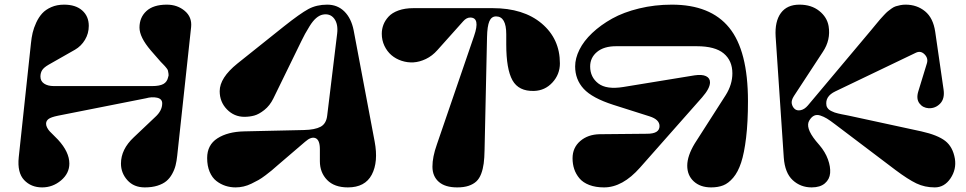

<svg xmlns="http://www.w3.org/2000/svg" viewBox="-20 -795 4175 830"><path d="M701.2 -774.9Q746.6 -774.9 778.6 -748Q810.5 -721.2 806.2 -678.2L746.1 -122.1Q743.7 -98.6 739 -80.1Q734.4 -61.5 724.1 -43Q713.9 -24.4 699.2 -12.2Q684.6 0 660.9 7.6Q637.2 15.1 606 15.1Q558.6 15.1 530.8 -15.9Q502.9 -46.9 502.9 -87.9Q502.9 -149.4 558.1 -201.2L650.9 -289.1Q681.2 -316.4 681.2 -348.1Q681.2 -367.7 658.9 -372.6Q636.7 -377.4 610.8 -370.1L231 -294.9Q200.2 -288.6 189.7 -280.5Q179.2 -272.5 179.2 -259.8Q179.2 -251.5 184.3 -242.2Q189.5 -232.9 195.3 -226.8Q201.2 -220.7 212.9 -209.2Q224.6 -197.8 231 -190.9Q279.8 -137.7 279.8 -87.9Q279.8 -45.4 243.9 -15.1Q208 15.1 162.1 15.1Q114.3 15.1 84.2 -16.8Q54.2 -48.8 61 -115.2L113.8 -607.9Q116.2 -632.3 121.1 -653.3Q126 -674.3 136.7 -697.5Q147.5 -720.7 162.4 -737.1Q177.2 -753.4 201.7 -764.2Q226.1 -774.9 256.8 -774.9Q307.1 -774.9 335.4 -749.8Q363.8 -724.6 363.8 -683.1Q363.8 -650.4 347.4 -623Q331.1 -595.7 304.2 -580.1L189.9 -515.1Q168.9 -502.9 161.9 -491.2Q154.8 -479.5 154.8 -463.9Q154.8 -444.3 170.7 -433.6Q186.5 -422.9 212.9 -422.9H638.2Q669.9 -422.9 686.3 -431.9Q702.6 -440.9 707 -461.9Q710 -468.8 708.3 -477.1Q706.5 -485.4 706.1 -489.3Q705.6 -493.2 700.7 -499.5Q695.8 -505.9 693.1 -508.8Q690.4 -511.7 684.3 -518.1Q678.2 -524.4 674.8 -527.8L631.8 -577.1Q583 -634.3 583 -675.8Q583 -719.7 613 -747.3Q643.1 -774.9 701.2 -774.9Z M1035.6 -227.1 1293.9 -232.9Q1341.3 -233.9 1366 -247.1Q1390.6 -260.3 1394.5 -295.9L1437.5 -649.9Q1442.4 -690.9 1424.8 -714.4Q1407.2 -737.8 1375.5 -731.9Q1360.8 -729 1346.4 -716.6Q1332 -704.1 1318.1 -681.4Q1304.2 -658.7 1298.8 -648.7Q1293.5 -638.7 1282.7 -617.2L1161.6 -369.1Q1146.5 -338.4 1122.8 -319.6Q1099.1 -300.8 1078.9 -295.4Q1058.6 -290 1036.6 -290Q992.2 -290 960.9 -322.3Q929.7 -354.5 929.7 -400.9Q929.7 -458.5 1005.9 -520L1206.5 -680.2Q1277.8 -736.8 1313.2 -755.9Q1348.6 -774.9 1394.5 -774.9Q1439 -774.9 1468.8 -745.4Q1498.5 -715.8 1508.8 -664.1L1599.6 -183.1Q1616.2 -95.2 1587.2 -40Q1558.1 15.1 1483.9 15.1Q1425.3 15.1 1394 -17.1Q1362.8 -49.3 1362.8 -98.1V-149.9Q1362.8 -189.9 1344 -197.8Q1325.2 -205.6 1298.8 -182.1L1200.7 -98.1Q1196.3 -94.7 1179.7 -80.1Q1163.1 -65.4 1154.3 -58.1Q1145.5 -50.8 1128.2 -37.6Q1110.8 -24.4 1097.4 -16.8Q1084 -9.3 1066.9 -1Q1049.8 7.3 1032.7 11.2Q1015.6 15.1 998.5 15.1Q975.6 15.1 954.6 8.3Q933.6 1.5 915.3 -12.7Q897 -26.9 886.2 -52.5Q875.5 -78.1 875.5 -111.8Q875.5 -168.5 919.9 -197Q964.4 -225.6 1035.6 -227.1Z M1868.7 -170.9 2029.3 -639.2Q2057.1 -719.2 2012.7 -719.2Q1996.6 -719.2 1982.4 -703.1L1870.6 -578.1Q1848.6 -553.2 1821 -540Q1793.5 -526.9 1767.3 -525.4Q1741.2 -523.9 1716.1 -532.2Q1690.9 -540.5 1672.1 -556.6Q1653.3 -572.8 1641.8 -596.9Q1630.4 -621.1 1630.4 -648.9Q1630.4 -669.4 1637.5 -688Q1644.5 -706.5 1659.7 -723.1Q1674.8 -739.7 1702.6 -749.8Q1730.5 -759.8 1767.6 -759.8H2109.4Q2243.2 -759.8 2321.8 -693.4Q2400.4 -627 2400.4 -521Q2400.4 -473.6 2368.2 -438.5Q2335.9 -403.3 2288.6 -401.9Q2222.2 -399.9 2195.3 -448Q2168.5 -496.1 2168.5 -603V-647Q2168.5 -724.1 2124.5 -724.1Q2104.5 -724.1 2095.5 -703.1Q2086.4 -682.1 2085.4 -634.8L2074.7 -146Q2074.2 -112.3 2071 -88.4Q2067.9 -64.5 2060.1 -43.7Q2052.2 -22.9 2039.1 -10.7Q2025.9 1.5 2005.6 8.3Q1985.4 15.1 1956.5 15.1Q1904.3 15.1 1877 -8.8Q1849.6 -32.7 1849.4 -74.2Q1849.1 -115.7 1868.7 -170.9Z M2572.3 -214.8 2777.3 -216.8Q2831.1 -216.8 2831.1 -250Q2831.1 -278.3 2788.1 -292L2631.3 -341.8Q2540 -371.1 2503.2 -411.1Q2466.3 -451.2 2466.3 -507.8Q2466.3 -543 2484.9 -580.3Q2503.4 -617.7 2540 -652.3Q2576.7 -687 2626.2 -714.6Q2675.8 -742.2 2742.9 -758.5Q2810.1 -774.9 2884.3 -774.9Q3051.3 -774.9 3132.3 -675.3Q3213.4 -575.7 3213.4 -357.9Q3213.4 -266.6 3205.3 -199.7Q3197.3 -132.8 3183.8 -92Q3170.4 -51.3 3149.7 -26.9Q3128.9 -2.4 3106.4 6.3Q3084 15.1 3054.2 15.1Q3007.3 15.1 2979 -11Q2950.7 -37.1 2950.9 -79.3Q2951.2 -121.6 2983.4 -174.8L3117.2 -383.8Q3146 -429.7 3146 -478Q3146 -532.7 3108.6 -564Q3071.3 -595.2 2992.2 -595.2H2643.1Q2590.8 -595.2 2561 -570.6Q2531.2 -545.9 2531.2 -507.8Q2531.2 -461.4 2566.4 -434.3Q2601.6 -407.2 2674.3 -418.9L2981.9 -469.2Q3014.6 -474.1 3032 -465.8Q3049.3 -457.5 3049.3 -439Q3049.3 -413.1 3015.1 -374L2747.1 -70.8Q2671.4 15.1 2591.3 15.1Q2554.7 15.1 2527.3 4.6Q2500 -5.9 2484.6 -24.4Q2469.2 -43 2462.2 -64.5Q2455.1 -85.9 2455.1 -110.8Q2455.1 -156.7 2488.3 -185.3Q2521.5 -213.9 2572.3 -214.8Z M3488.8 15.1Q3440.9 15.1 3407 -16.1Q3373 -47.4 3368.2 -113.8L3333 -637.2Q3329.1 -702.6 3355.7 -738.8Q3382.3 -774.9 3436 -774.9Q3487.3 -774.9 3521.2 -748Q3555.2 -721.2 3562 -682.1Q3571.8 -622.6 3537.1 -570.8L3412.1 -379.9Q3399.9 -360.8 3402.8 -346.7Q3405.8 -332.5 3415.5 -324Q3425.3 -315.4 3441.7 -318.8Q3458 -322.3 3472.2 -338.9L3746.1 -665Q3752.9 -673.3 3766.1 -689.2Q3779.3 -705.1 3784.9 -711.7Q3790.5 -718.3 3801.3 -729.7Q3812 -741.2 3818.1 -746.1Q3824.2 -751 3834 -758.1Q3843.8 -765.1 3852.3 -767.8Q3860.8 -770.5 3871.8 -772.7Q3882.8 -774.9 3895 -774.9Q3943.8 -774.9 3979 -746.1Q4014.2 -717.3 4022.9 -657.2L4059.1 -407.2Q4064.5 -368.2 4044.2 -347.2Q4023.9 -326.2 3995.1 -327.1Q3969.2 -328.6 3954.6 -348.1Q3939.9 -367.7 3949.7 -399.9L3986.8 -521Q3993.7 -543 3976.8 -560.1Q3960 -577.1 3939 -566.9L3590.8 -399.9Q3545.9 -378.4 3552.7 -338.9Q3553.7 -333.5 3556.9 -328.9Q3560.1 -324.2 3564.2 -320.8Q3568.4 -317.4 3575.7 -314Q3583 -310.5 3588.4 -308.6Q3593.8 -306.6 3603.5 -304.4Q3613.3 -302.2 3618.7 -301Q3624 -299.8 3634.8 -297.9Q3645.5 -295.9 3649.9 -294.9L3962.9 -227.1Q4033.2 -211.4 4066.2 -185.8Q4099.1 -160.2 4107.9 -108.9Q4115.2 -63 4088.9 -23.9Q4062.5 15.1 4021 15.1Q3977.5 15.1 3941.4 -2.2Q3905.3 -19.5 3851.1 -60.1L3589.8 -257.8Q3568.8 -273.9 3554.7 -282.5Q3540.5 -291 3525.9 -295.7Q3511.2 -300.3 3499.8 -295.2Q3488.3 -290 3479 -274.9Q3459.5 -244.6 3506.8 -186L3522.9 -167Q3547.4 -138.2 3559.1 -106Q3570.8 -73.7 3568.6 -46.9Q3566.4 -20 3545.9 -2.4Q3525.4 15.1 3488.8 15.1Z"/></svg>

Font: Pilowlava
Style: Regular
Weight: 400
Designer: Anton Moglia, Jérémy Landes, Maksym Kobuzan (Cyrillic), Velvetyne Type Foundry
Foundry: Anton Moglia, Jérémy Landes, Velvetyne Type Foundry
Version: Version 1.001;hotconv 1.0.109;makeotfexe 2.5.65596